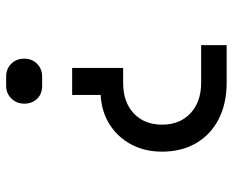

<svg xmlns="http://www.w3.org/2000/svg" viewBox="-88 -508 775 640"><g transform="rotate(-90 300.0 -187.5)"><path d="M335 -435Q307 -435 291 -452Q275 -469 275 -494Q275 -520 292 -537.5Q309 -555 335 -555H365Q391 -555 408 -538Q425 -521 425 -495Q425 -469 408 -452Q391 -435 365 -435ZM345 180Q275 180 223.5 153.5Q172 127 143.5 78.5Q115 30 115 -35Q115 -93 139 -138Q163 -183 205.5 -210Q248 -237 304 -240V-335H394V-165H344Q280 -165 242.5 -129.5Q205 -94 205 -35Q205 24 243 59.5Q281 95 345 95H470V180Z"/></g></svg>

Font: JetBrainsMonoNL NF
Style: Regular
Weight: 400
Designer: Philipp Nurullin, Konstantin Bulenkov
Foundry: JetBrains
Version: Version 2.304; ttfautohint (v1.8.4.7-5d5b);Nerd Fonts 3.2.1